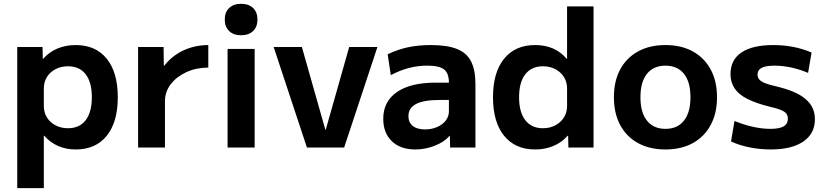

<svg xmlns="http://www.w3.org/2000/svg" viewBox="-20 -763 4270 993"><path d="M371.7 -530Q474.9 -530 532.1 -459.2Q589.2 -388.3 589.2 -260Q589.2 -131.7 532.1 -60.8Q474.9 10 371.7 10Q321.9 10 280.6 -8Q239.4 -26.1 208.7 -61.1H206.7V210H69.2V-520H199.9L201.3 -458.9H203.3Q234.9 -494.6 277.7 -512.3Q320.5 -530 371.7 -530ZM331.3 -420.2Q295.9 -420.2 267.4 -405.3Q238.8 -390.5 222.8 -364.9Q206.7 -339.4 206.7 -305.7V-214.3Q206.7 -181.3 222.8 -155.4Q238.8 -129.5 267.4 -114.7Q295.9 -99.8 331.3 -99.8Q391.3 -99.8 423.1 -141.4Q455 -183.1 455 -260Q455 -337.3 423.2 -378.7Q391.3 -420.2 331.3 -420.2Z M694.2 0V-520H826L827.3 -423.4H829.7Q856.1 -457.5 891.5 -481.4Q926.9 -505.3 969.3 -517.6Q1011.7 -530 1057.3 -530V-413.4Q995.4 -413.4 944.3 -390.1Q893.3 -366.7 863.2 -327.5Q833.1 -288.3 833.1 -240V0Z M1157 0V-510H1297V0ZM1227 -580.7Q1187.7 -580.7 1165 -602.5Q1142.4 -624.4 1142.4 -662Q1142.4 -699.7 1165 -721.5Q1187.7 -743.3 1227 -743.3Q1266.3 -743.3 1289 -721.5Q1311.6 -699.7 1311.6 -662Q1311.6 -624.4 1289 -602.5Q1266.3 -580.7 1227 -580.7Z M1567.4 0 1395.3 -520H1541.3L1662.7 -92H1664.7L1786 -520H1932L1759.9 0Z M2127.6 10Q2050.7 10 2006.4 -32.8Q1962.1 -75.7 1962.1 -148.4Q1962.1 -238.1 2032.7 -286.9Q2103.4 -335.6 2233.1 -335.6H2301.7Q2301.7 -384.3 2276.6 -403.9Q2251.5 -423.5 2190.7 -423.5Q2141.6 -423.5 2095.3 -411.6Q2048.9 -399.6 2001.1 -374.3L1985 -482.3Q2035.5 -506.8 2089.6 -518.4Q2143.6 -530 2208.6 -530Q2292 -530 2342.7 -510Q2393.4 -490.1 2416.2 -445.7Q2438.9 -401.3 2438.9 -328.3V0H2307.9L2306.6 -59.9H2304.7Q2277.2 -28.3 2228.2 -9.2Q2179.3 10 2127.6 10ZM2178.2 -93.7Q2212.9 -93.7 2241 -106.1Q2269.1 -118.4 2285.4 -139.6Q2301.7 -160.7 2301.7 -187.4V-246H2253.1Q2172.3 -246 2132.3 -225.4Q2092.3 -204.7 2092.3 -162.3Q2092.3 -130.1 2114.6 -111.9Q2137 -93.7 2178.2 -93.7Z M2747.8 10Q2644.4 10 2587.1 -60.8Q2529.7 -131.7 2529.7 -260Q2529.7 -388.3 2587.1 -459.2Q2644.4 -530 2747.8 -530Q2798.7 -530 2839.5 -512.5Q2880.2 -494.9 2910.7 -458.9H2912.8V-730H3049.7V0H2919.6L2918.3 -61.1H2916.2Q2884.9 -26.1 2842 -8Q2799 10 2747.8 10ZM2787.6 -99.8Q2824.1 -99.8 2852.1 -114.7Q2880.1 -129.5 2896.5 -155.4Q2912.8 -181.3 2912.8 -214.3V-305.7Q2912.8 -339.3 2896.5 -364.9Q2880.1 -390.5 2852.2 -405.3Q2824.2 -420.2 2787.9 -420.2Q2729 -420.2 2696.8 -378.8Q2664.6 -337.4 2664.6 -260Q2664.6 -183 2696.8 -141.4Q2729 -99.8 2787.6 -99.8Z M3421.4 10Q3339.9 10 3279.8 -23Q3219.7 -56 3187.3 -116.8Q3155 -177.7 3155 -260Q3155 -343 3187.3 -403.5Q3219.7 -464 3279.8 -497Q3339.8 -530 3421.3 -530Q3503.5 -530 3563.3 -497Q3623 -464 3655.6 -403.5Q3688.3 -343 3688.3 -260Q3688.3 -177.7 3655.7 -116.8Q3623 -56 3563.3 -23Q3503.7 10 3421.4 10ZM3421.7 -96.6Q3483.7 -96.6 3517.4 -139.1Q3551 -181.7 3551 -260.1Q3551 -339 3517.4 -381.2Q3483.7 -423.4 3421.7 -423.4Q3359.6 -423.4 3326 -381.2Q3292.3 -339 3292.3 -260.1Q3292.3 -181.7 3326 -139.1Q3359.6 -96.6 3421.7 -96.6Z M3966.3 10Q3910.3 10 3856.8 -0.8Q3803.3 -11.7 3760.7 -31.3L3778.7 -137.3Q3827 -117.6 3874.2 -107.1Q3921.3 -96.6 3965 -96.6Q4011 -96.6 4032.9 -109.5Q4054.7 -122.3 4054.7 -149Q4054.7 -165 4046.7 -175.5Q4038.7 -186 4018.5 -194.3Q3998.3 -202.7 3961.3 -211Q3890 -228.7 3845.2 -251.5Q3800.3 -274.4 3779.2 -306Q3758 -337.7 3758 -380Q3758 -453.3 3814.8 -491.7Q3871.7 -530 3979.7 -530Q4031.6 -530 4081 -520.7Q4130.3 -511.3 4177.3 -491.3L4159.3 -386Q4114.6 -405 4070.7 -414.2Q4026.7 -423.4 3984.6 -423.4Q3940.3 -423.4 3919.1 -412.2Q3897.9 -401 3897.9 -377Q3897.9 -363 3906.6 -352.3Q3915.3 -341.7 3935.3 -333.5Q3955.3 -325.3 3989 -317.7Q4042.6 -305.3 4081.5 -289Q4120.3 -272.7 4145.1 -251.8Q4170 -231 4182.3 -204.8Q4194.6 -178.7 4194.6 -146.3Q4194.6 -72 4134.6 -31Q4074.6 10 3966.3 10Z"/></svg>

Font: M PLUS 2 Thin
Style: Regular
Weight: 100
Designer: Coji Morishita
Foundry: UNDERFOREST DESIGN
Version: Version 1.001